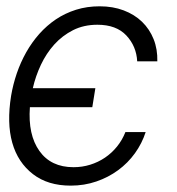

<svg xmlns="http://www.w3.org/2000/svg" viewBox="-20 -572 555 603"><path d="M14.9 -271.3Q21 -307.2 32.8 -341.8Q44.7 -376.4 62.3 -407.7Q79.9 -438.9 103.3 -465.4Q126.8 -491.8 155.5 -511.2Q184.3 -530.5 218.8 -541.4Q253.2 -552.2 293 -552.2Q334.5 -552.2 368.4 -539.4Q402.3 -526.6 426.1 -503.6Q449.9 -480.5 462.5 -448.9Q475.1 -417.3 474.1 -379.3H410.9Q408.4 -426.8 376.8 -460.6Q345.2 -494.3 285.9 -494.3Q243.3 -494.3 209.5 -477.3Q175.8 -460.2 150.6 -432.4Q125.4 -404.5 108.5 -368.6Q91.6 -332.7 83.1 -295.1H279.5L269.9 -235.4H73.9Q67.5 -148.8 103.7 -98Q139.9 -46.9 210.9 -46.9Q238.3 -46.9 263.3 -54.7Q288.4 -62.5 309.7 -76.9Q331 -91.3 347.5 -111.7Q364 -132.1 373.9 -157.3H437.5Q426.1 -121.8 403.9 -90.9Q381.7 -60 351 -37.5Q320.3 -14.9 282.5 -2Q244.7 11 202.1 11Q130.3 11 83.8 -24.9Q35.9 -61.8 18.5 -123.8Q1.1 -185.7 14.9 -271.3Z"/></svg>

Font: Inter P Light
Style: Italic
Weight: 300
Italic angle: 9.39999°
Designer: Rasmus Andersson
Foundry: rsms
Version: Version 3.018;git-588b23468